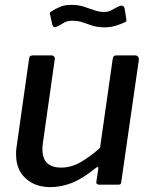

<svg xmlns="http://www.w3.org/2000/svg" viewBox="-20 -757 623 787"><path d="M187 10Q124 10 85 -26Q46 -62 46 -122Q46 -129 46 -135.5Q46 -142 47 -148L99 -515Q100 -524 104 -527Q108 -530 116 -530H190Q198 -530 202 -525Q206 -520 204 -511L155 -165Q154 -160 154 -154.5Q154 -149 154 -145Q154 -106 174 -88Q194 -70 230 -70Q272 -70 311 -92.5Q350 -115 390 -151L442 -516Q444 -525 447.5 -527.5Q451 -530 461 -530H533Q541 -530 545.5 -525Q550 -520 549 -511L477 -11Q476 -5 474 -2.5Q472 0 465 0H387Q382 0 378 -2.5Q374 -5 375 -12L383 -66Q384 -71 381 -72Q378 -73 372 -68Q316 -23 272.5 -6.5Q229 10 187 10ZM490 -665Q475 -658 454.5 -651.5Q434 -645 407 -645Q379 -645 358 -652Q337 -659 318.5 -665.5Q300 -672 277 -672Q254 -672 240.5 -663Q227 -654 211 -647Q203 -644 199.5 -647.5Q196 -651 194 -658L187 -690Q186 -696 184.5 -701Q183 -706 190 -710Q209 -722 227.5 -729.5Q246 -737 273 -737Q300 -737 322.5 -730Q345 -723 365.5 -715.5Q386 -708 407 -708Q422 -708 432.5 -713Q443 -718 453 -724Q463 -730 472 -733Q481 -735 485.5 -731.5Q490 -728 491 -721L497 -684Q498 -678 498 -673Q498 -668 490 -665Z"/></svg>

Font: Libre Franklin Medium
Style: Italic
Weight: 500
Italic angle: -8°
Designer: Pablo Impallari, Rodrigo Fuenzalida, Nhung Nguyen
Foundry: Impallari Type
Version: Version 3.000